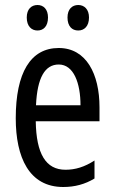

<svg xmlns="http://www.w3.org/2000/svg" viewBox="-20 -738 458 768"><path d="M87 -668C87 -633 106 -616 130 -616C154 -616 172 -633 172 -668C172 -701 154 -718 130 -718C106 -718 87 -702 87 -668ZM250 -668C250 -633 268 -616 293 -616C317 -616 336 -633 336 -668C336 -701 317 -718 293 -718C269 -718 250 -702 250 -668ZM215 -546C102 -546 43 -447 43 -265C43 -109 96 10 233 10C279 10 320 -1 358 -24V-96C318 -70 281 -59 242 -59C163 -59 125 -123 123 -253H378V-309C378 -442 325 -546 215 -546ZM215 -480C275 -480 302 -405 302 -317H124C129 -428 160 -480 215 -480Z"/></svg>

Font: Noto Sans Lao Looped ExtraCondensed
Style: Regular
Weight: 400
Width: 2
Designer: Mark Frömberg, Ben Mitchell
Foundry: The Fontpad Ltd
Version: Version 1.003